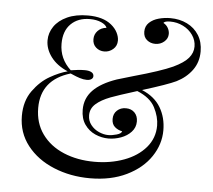

<svg xmlns="http://www.w3.org/2000/svg" viewBox="-52 -779 941 849"><g transform="rotate(5 418.5 -354.0)"><path d="M816.4 -586.9Q816.4 -539.1 790.5 -503.7Q764.6 -468.3 721.7 -446.8Q685.1 -429.2 573.2 -394.5Q629.4 -371.1 656 -326.7Q682.6 -282.2 682.6 -225.1Q682.6 -163.1 645.8 -108.2Q608.9 -53.2 539.6 -19.5Q470.2 14.2 377.4 14.2Q290 14.2 216.1 -16.4Q142.1 -46.9 97.9 -103.5Q53.7 -160.2 53.7 -234.9Q53.7 -300.8 86.4 -346.2Q119.1 -391.6 160.9 -415.3Q202.6 -439 238.3 -448.2Q189.5 -469.2 163.6 -503.9Q137.7 -538.6 137.7 -577.1Q137.7 -610.4 157.2 -638.9Q176.8 -667.5 214.8 -684.8Q252.9 -702.1 306.6 -702.1Q373.5 -702.1 410.6 -671.9Q429.2 -656.7 438.5 -638.4Q447.8 -620.1 447.8 -603Q447.8 -579.1 430.7 -564.5Q413.6 -549.8 391.6 -549.8Q370.1 -549.8 354.7 -563.5Q339.4 -577.1 339.4 -600.1Q339.4 -621.6 354.2 -637.2Q369.1 -652.8 392.6 -654.8Q388.2 -668 367.2 -677.5Q346.2 -687 316.4 -687Q264.2 -687 232.4 -655.8Q200.7 -624.5 200.7 -567.9Q200.7 -501 251.5 -454.1Q286.1 -460 313.5 -460Q332 -460 342.8 -454.1Q353.5 -448.2 353.5 -437Q353.5 -428.2 345.9 -423.1Q338.4 -418 325.7 -418Q311 -418 294.4 -423.3Q277.8 -428.7 266.6 -433.8Q255.4 -439 252.4 -439.9Q122.6 -401.4 122.6 -275.9Q122.6 -209 157.7 -160.2Q192.9 -111.3 253.9 -85.7Q314.9 -60.1 390.6 -60.1Q461.9 -60.1 522 -82.3Q582 -104.5 617.7 -146.2Q653.3 -188 653.3 -243.2Q653.3 -282.2 632.1 -323.5Q610.8 -364.7 552.7 -388.2Q468.3 -361.8 437.5 -350.1Q395.5 -334 372.6 -313.5Q349.6 -293 349.6 -263.2Q349.6 -238.8 364 -220.5Q378.4 -202.1 399.9 -192.6Q421.4 -183.1 441.4 -183.1Q458.5 -183.1 478.8 -189Q499 -194.8 501.5 -205.1Q482.4 -208.5 468.5 -220.7Q454.6 -232.9 454.6 -255.9Q454.6 -279.3 470.2 -293.7Q485.8 -308.1 509.3 -308.1Q533.2 -308.1 547.9 -293.2Q562.5 -278.3 562.5 -253.9Q562.5 -227.1 544.4 -207.5Q526.4 -188 498.8 -178Q471.2 -168 443.4 -168Q413.1 -168 384.5 -180.7Q356 -193.4 337.6 -219.7Q319.3 -246.1 319.3 -285.2Q319.3 -335.9 353.8 -371.6Q388.2 -407.2 457.5 -431.2Q479 -438 529.8 -452.6Q647.9 -485.4 701.7 -509.8Q749 -532.2 768.3 -555.4Q787.6 -578.6 787.6 -606Q787.6 -633.8 771.5 -657Q755.4 -680.2 728.8 -693.6Q702.1 -707 671.4 -707Q646 -707 641.6 -698.2Q654.8 -691.4 662.1 -678.5Q669.4 -665.5 669.4 -651.9Q669.4 -631.3 652.8 -617.2Q636.2 -603 613.3 -603Q591.8 -603 576.2 -616Q560.5 -628.9 560.5 -652.8Q560.5 -677.2 577.1 -692.9Q593.8 -708.5 618.9 -715.3Q644 -722.2 670.4 -722.2Q711.9 -722.2 745.1 -705.8Q778.3 -689.5 797.4 -658.9Q816.4 -628.4 816.4 -586.9Z"/></g></svg>

Font: Playfair Display SC
Style: Regular
Weight: 400
Designer: Claus Eggers Sørensen
Foundry: Claus Eggers Sørensen
Version: Version 1.004;PS 001.004;hotconv 1.0.70;makeotf.lib2.5.58329